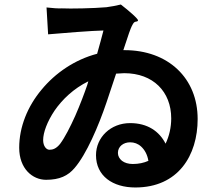

<svg xmlns="http://www.w3.org/2000/svg" viewBox="-20 -790 980 850"><path d="M313 -277C291 -228 267 -181 246 -153C229 -132 214 -127 199 -127C185 -127 171 -143 171 -170C171 -203 189 -252 222 -301C256 -350 306 -398 371 -430L366 -413C354 -378 335 -327 313 -277ZM766 -483C709 -537 628 -568 531 -568H526L551 -643C556 -657 561 -671 568 -683C577 -700 586 -690 591 -699C594 -705 550 -743 515 -770C496 -765 472 -761 451 -758C394 -753 290 -751 254 -753C238 -752 212 -754 186 -757L193 -638C259 -644 387 -654 438 -655C431 -627 421 -591 410 -552C311 -526 225 -467 164 -393C102 -319 65 -228 65 -136C65 -43 124 6 184 6C244 6 281 -12 310 -46C362 -106 416 -231 452 -338L494 -464L530 -466C658 -466 738 -384 738 -266C738 -226 729 -187 713 -154C685 -209 633 -245 556 -245C470 -245 405 -182 405 -103C405 -11 479 40 579 40C769 40 855 -102 855 -263C855 -353 823 -429 766 -483ZM520 -78C509 -87 502 -99 502 -113C502 -142 527 -160 556 -160C574 -160 591 -154 605 -141C620 -127 632 -107 637 -78C617 -69 594 -64 568 -64C548 -64 532 -69 520 -78Z"/></svg>

Font: GenSekiGothic2 TW B
Style: Regular
Weight: 700
Version: Version 2.100;PS 2.1;hotconv 16.6.51;makeotf.lib2.5.65220 DE